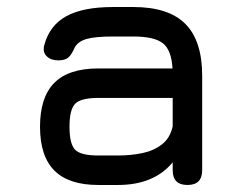

<svg xmlns="http://www.w3.org/2000/svg" viewBox="-20 -527 690 547"><path d="M260 0Q176 0 135 -41Q94 -82 94 -166Q94 -250 134.8 -291Q175.5 -332 260 -332H471.5Q468.5 -384.5 444 -403.8Q419.5 -423 360 -423H302Q252 -423 227.5 -416.2Q203 -409.5 193 -392Q184 -371 174.5 -363Q165 -355 146 -355Q125 -355 113 -366.8Q101 -378.5 106 -398Q121 -454.5 168.8 -480.8Q216.5 -507 302 -507H360Q460 -507 508 -459Q556 -411 556 -311V-42Q556 0 514 0Q472 0 472 -42V-64.5Q418.5 0 316 0ZM260 -84H316Q353 -84 385.5 -90.8Q418 -97.5 441.2 -115.5Q464.5 -133.5 472 -167V-248H260Q210.5 -248 194.2 -231.5Q178 -215 178 -166Q178 -116.5 194.2 -100.2Q210.5 -84 260 -84Z"/></svg>

Font: Jura Light
Style: Bold
Weight: 700
Version: Version 5.104